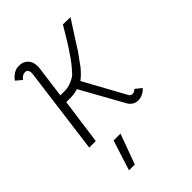

<svg xmlns="http://www.w3.org/2000/svg" viewBox="-274 -827 1242 1242"><g transform="rotate(-45 347.0 -206.0)"><path d="M132 -640Q117 -640 105 -631.5Q93 -623 87 -613L46 -647Q60 -668 82.5 -682.5Q105 -697 133 -697Q172 -697 194.5 -672.5Q217 -648 217 -609Q217 -598 216 -592L187 -372H228Q261 -372 293 -387Q331 -402 347 -426Q383 -462 429 -533Q455 -569 523 -685L591 -683Q525 -582 519 -572Q504 -547 491 -527.5Q478 -508 468 -491L432 -442Q414 -416 406 -406Q385 -382 372.5 -370Q360 -358 344 -346L500 -62Q508 -48 523 -48Q533 -48 541.5 -52.5Q550 -57 555 -63L597 -29Q582 -11 561 -1.5Q540 8 520 8Q499 8 481.5 -3Q464 -14 454 -32L291 -325Q268 -318 252 -316Q236 -314 213 -314H183L140 -1H80L158 -596Q160 -616 153.5 -628Q147 -640 132 -640ZM224 78H287L211 285H158Z"/></g></svg>

Font: Bellota
Style: Italic
Weight: 400
Italic angle: -7.5°
Designer: Kemie Guaida
Foundry: Kemie Guaida
Version: Version 4.001